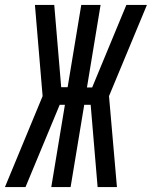

<svg xmlns="http://www.w3.org/2000/svg" viewBox="-52 -755 613 775"><path d="M420 0H342L314 -332H288L233 0H155L210 -332H189L51 0H-32L120 -367L89 -735H167L195 -403H221L276 -735H354L299 -402H320L458 -735H541L388 -367Z"/></svg>

Font: Iosevka SS18
Style: Italic
Weight: 400
Italic angle: -9°
Monospace: yes
Designer: Belleve Invis
Foundry: Belleve Invis
Version: Version 25.1.1; ttfautohint (v1.8.4)